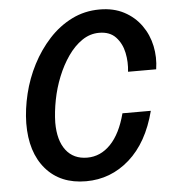

<svg xmlns="http://www.w3.org/2000/svg" viewBox="-53 -778 744 836"><g transform="rotate(-5 319.5 -360.0)"><path d="M290 10Q178 10 114.5 -63.5Q51 -137 52 -264Q53 -326 69 -392Q85 -458 116 -518Q147 -578 191 -626Q235 -674 291 -702Q347 -730 413 -730Q474 -730 519.5 -706Q565 -682 594 -641.5Q623 -601 633.5 -551Q644 -501 636 -449H513Q518 -491 509.5 -532Q501 -573 475 -601Q449 -629 402 -629Q362 -629 327.5 -605.5Q293 -582 265.5 -542.5Q238 -503 218.5 -454.5Q199 -406 189 -354.5Q179 -303 178 -256Q178 -178 211 -135Q244 -92 304 -92Q362 -92 406 -137.5Q450 -183 473 -271H597Q562 -135 480 -62.5Q398 10 290 10Z"/></g></svg>

Font: Instrument Sans SemiCondensed SemiBold Italic
Style: Regular
Weight: 600
Width: 4
Italic angle: -13°
Designer: Rodrigo Fuenzalida
Foundry: fragTYPE
Version: Version 1.000; ttfautohint (v1.8.4.7-5d5b);gftools[0.9.28]